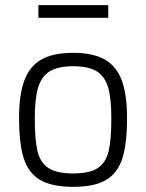

<svg xmlns="http://www.w3.org/2000/svg" viewBox="-20 -715 567 745"><path d="M54 -257Q54 -348 74.5 -403Q95 -458 140.5 -484Q186 -510 264 -510Q341 -510 386.5 -484Q432 -458 452.5 -403Q473 -348 473 -257Q473 -158 455 -101Q437 -44 392 -17Q347 10 264 10Q181 10 135.5 -17Q90 -44 72 -101Q54 -158 54 -257ZM412 -257Q412 -335 399 -377.5Q386 -420 354 -439Q322 -458 264 -458Q206 -458 174 -439Q142 -420 128.5 -377Q115 -334 115 -257Q115 -173 125.5 -128.5Q136 -84 168 -63Q200 -42 264 -42Q328 -42 359.5 -63Q391 -84 401.5 -128.5Q412 -173 412 -257ZM129 -695H400V-646H129Z"/></svg>

Font: Cairo Light
Style: Regular
Weight: 300
Designer: Mohamed Gaber, Accademia di Belle Arti di Urbino and others
Foundry: Kief Type Foundry, Accademia di Belle Arti di Urbino and others
Version: Version 3.011